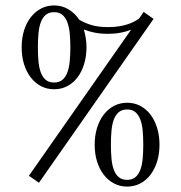

<svg xmlns="http://www.w3.org/2000/svg" viewBox="-20 -690 670 710"><path d="M464.8 -580.1Q447.8 -573.2 426.3 -569.1Q404.8 -564.9 379.9 -564.9Q350.6 -564.9 328.6 -569.6Q306.6 -574.2 290 -581.1Q294.4 -565.9 297.1 -549.6Q299.8 -533.2 299.8 -515.1Q299.8 -481.4 291 -452.9Q282.2 -424.3 266.4 -403.6Q250.5 -382.8 228.5 -371.3Q206.5 -359.9 180.2 -359.9Q153.8 -359.9 131.8 -371.3Q109.9 -382.8 93.8 -403.6Q77.6 -424.3 68.8 -452.9Q60.1 -481.4 60.1 -515.1Q60.1 -548.8 68.8 -577.1Q77.6 -605.5 93.8 -626.2Q109.9 -647 131.8 -658.4Q153.8 -669.9 180.2 -669.9Q208.5 -669.9 232.4 -656Q256.3 -642.1 272.9 -617.2Q290 -606.4 315.9 -598.1Q341.8 -589.8 379.9 -589.8Q402.3 -589.8 420.2 -592.8Q438 -595.7 451.7 -600.1Q465.3 -604.5 475.8 -610.1Q486.3 -615.7 494.1 -621.1L511.2 -646L547.9 -620.1L124 -14.2L86.9 -40ZM450.2 0Q423.8 0 401.9 -11.5Q379.9 -22.9 363.8 -43.7Q347.7 -64.5 338.9 -92.8Q330.1 -121.1 330.1 -154.8Q330.1 -188.5 338.9 -217Q347.7 -245.6 363.8 -266.4Q379.9 -287.1 401.9 -298.6Q423.8 -310.1 450.2 -310.1Q476.6 -310.1 498.5 -298.6Q520.5 -287.1 536.4 -266.4Q552.2 -245.6 561 -217Q569.8 -188.5 569.8 -154.8Q569.8 -121.1 561 -92.8Q552.2 -64.5 536.4 -43.7Q520.5 -22.9 498.5 -11.5Q476.6 0 450.2 0ZM180.2 -384.8Q198.7 -384.8 210.4 -394.5Q222.2 -404.3 228.8 -421.6Q235.4 -439 237.8 -462.9Q240.2 -486.8 240.2 -515.1Q240.2 -543 237.8 -566.9Q235.4 -590.8 228.8 -608.2Q222.2 -625.5 210.4 -635.3Q198.7 -645 180.2 -645Q161.1 -645 149.4 -635.3Q137.7 -625.5 131.1 -608.2Q124.5 -590.8 122.3 -566.9Q120.1 -543 120.1 -515.1Q120.1 -486.8 122.3 -462.9Q124.5 -439 131.1 -421.6Q137.7 -404.3 149.4 -394.5Q161.1 -384.8 180.2 -384.8ZM450.2 -24.9Q468.8 -24.9 480.5 -34.7Q492.2 -44.4 498.8 -61.8Q505.4 -79.1 507.6 -103Q509.8 -127 509.8 -154.8Q509.8 -183.1 507.6 -207Q505.4 -231 498.8 -248.3Q492.2 -265.6 480.5 -275.4Q468.8 -285.2 450.2 -285.2Q431.2 -285.2 419.4 -275.4Q407.7 -265.6 401.1 -248.3Q394.5 -231 392.3 -207Q390.1 -183.1 390.1 -154.8Q390.1 -127 392.3 -103Q394.5 -79.1 401.1 -61.8Q407.7 -44.4 419.4 -34.7Q431.2 -24.9 450.2 -24.9Z"/></svg>

Font: Rochester
Style: Regular
Weight: 400
Version: Version 1.006